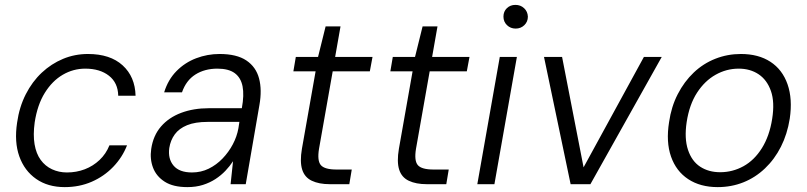

<svg xmlns="http://www.w3.org/2000/svg" viewBox="-20 -754 3303 786"><path d="M245 12Q176 12 128 -21.5Q80 -55 59 -114Q38 -173 50 -252Q59 -316 85.5 -368Q112 -420 151 -456.5Q190 -493 238 -513Q286 -533 340 -533Q431 -533 482 -486.5Q533 -440 535 -362H464Q463 -415 426 -444Q389 -473 329 -473Q280 -473 237 -448Q194 -423 163.5 -374Q133 -325 122 -253Q115 -202 121.5 -163.5Q128 -125 146.5 -99.5Q165 -74 193 -61Q221 -48 254 -48Q293 -48 327 -61Q361 -74 387.5 -99Q414 -124 428 -159H500Q481 -110 443.5 -71Q406 -32 355.5 -10Q305 12 245 12Z M747 12Q689 12 654.5 -10Q620 -32 606.5 -67.5Q593 -103 599 -144Q607 -199 639 -236Q671 -273 721.5 -292Q772 -311 835 -311H970Q980 -365 973 -400.5Q966 -436 941 -454.5Q916 -473 870 -473Q818 -473 780 -449Q742 -425 725 -376H652Q668 -428 702.5 -463Q737 -498 783 -515.5Q829 -533 879 -533Q949 -533 988.5 -506.5Q1028 -480 1040.5 -433Q1053 -386 1042 -324L986 0H924L934 -94Q921 -74 903 -55Q885 -36 862 -21Q839 -6 810.5 3Q782 12 747 12ZM766 -48Q803 -48 834.5 -63.5Q866 -79 891 -105Q916 -131 933 -163Q950 -195 956 -229L960 -255H830Q779 -255 746 -241.5Q713 -228 695.5 -204Q678 -180 673 -148Q667 -104 690.5 -76Q714 -48 766 -48Z M1330 0Q1286 0 1256.5 -14Q1227 -28 1217 -60Q1207 -92 1216 -145L1272 -462H1181L1191 -521H1282L1313 -646H1374L1352 -521H1505L1494 -462H1342L1286 -145Q1278 -96 1293.5 -78Q1309 -60 1358 -60H1420L1410 0Z M1727 0Q1683 0 1653.5 -14Q1624 -28 1614 -60Q1604 -92 1613 -145L1669 -462H1578L1588 -521H1679L1710 -646H1771L1749 -521H1902L1891 -462H1739L1683 -145Q1675 -96 1690.5 -78Q1706 -60 1755 -60H1817L1807 0Z M1934 0 2026 -521H2096L2004 0ZM2091 -637Q2070 -637 2055.5 -651Q2041 -665 2041 -686Q2041 -707 2055 -720.5Q2069 -734 2090 -734Q2111 -734 2125.5 -720.5Q2140 -707 2141 -686Q2141 -665 2126.5 -651Q2112 -637 2091 -637Z M2316 0 2207 -521H2281L2369 -69L2616 -521H2689L2397 0Z M2918 12Q2847 12 2797.5 -20.5Q2748 -53 2727 -113Q2706 -173 2719 -254Q2728 -317 2754.5 -368.5Q2781 -420 2820 -457Q2859 -494 2908.5 -513.5Q2958 -533 3013 -533Q3085 -533 3134 -501Q3183 -469 3204 -409Q3225 -349 3213 -268Q3203 -205 3177 -153.5Q3151 -102 3111.5 -64.5Q3072 -27 3023 -7.5Q2974 12 2918 12ZM2928 -49Q2979 -49 3023.5 -73.5Q3068 -98 3099 -147.5Q3130 -197 3141 -267Q3152 -336 3136 -381.5Q3120 -427 3085.5 -450Q3051 -473 3004 -473Q2954 -473 2909.5 -448Q2865 -423 2833.5 -374.5Q2802 -326 2791 -254Q2781 -187 2796.5 -140.5Q2812 -94 2846.5 -71.5Q2881 -49 2928 -49Z"/></svg>

Font: DM Sans 10pt Light
Style: Italic
Weight: 300
Italic angle: -10°
Version: Version 4.004;gftools[0.9.30]